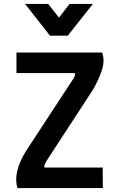

<svg xmlns="http://www.w3.org/2000/svg" viewBox="-20 -960 610 980"><path d="M64 -692H501Q516 -652 500.5 -603.5Q485 -555 455 -503L221 -144Q204 -118 206 -105H504L505 0H69Q45 -79 112 -188L347 -547Q355 -557 359.5 -567Q364 -577 362 -587H64ZM108 -940H226L281 -870L335 -940H454L326 -778H235Z"/></svg>

Font: Panefresco 750wt
Style: Regular
Weight: 750
Foundry: Campivisivi & Chank Co
Version: Version 1.000